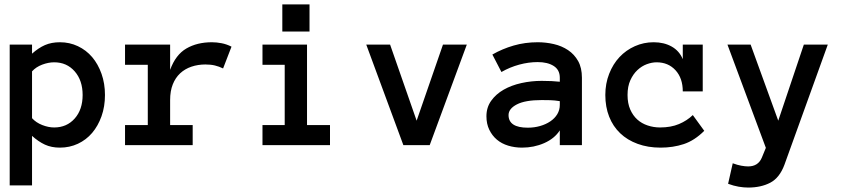

<svg xmlns="http://www.w3.org/2000/svg" viewBox="-20 -657 3861 869"><path d="M23.9 -455.1H125V-414.1Q153.8 -439.9 183.3 -452.9Q212.9 -465.8 251 -465.8Q294.9 -465.8 332.5 -448Q370.1 -430.2 397 -398.7Q423.8 -367.2 439.5 -323Q455.1 -278.8 455.1 -227.1Q455.1 -174.8 439.5 -130.9Q423.8 -86.9 397 -55.4Q370.1 -23.9 332.5 -6.3Q294.9 11.2 251 11.2Q212.9 11.2 183.3 -2.4Q153.8 -16.1 125 -42V182.1H23.9ZM125 -122.1Q143.1 -102.1 171.1 -91.1Q199.2 -80.1 225.1 -80.1Q282.2 -80.1 318.1 -120.6Q354 -161.1 354 -227.1Q354 -293 318.1 -334Q282.2 -375 225.1 -375Q199.2 -375 171.1 -364.5Q143.1 -354 125 -334Z M989.7 -347.2Q971.7 -356 952.9 -360.6Q934.1 -365.2 909.7 -365.2Q876 -365.2 846.4 -355.2Q816.9 -345.2 795.4 -325.2Q773.9 -305.2 762 -275.1Q750 -245.1 750 -204.1V-90.8H852.1V0H545.9V-90.8H648.9V-363.8H545.9V-455.1H750V-340.8Q774.9 -409.2 823.5 -437.5Q872.1 -465.8 939 -465.8Q960 -465.8 982.9 -461.4Q1005.9 -457 1027.8 -445.8Z M1380.9 -514.2H1257.8V-637.2H1380.9ZM1473.6 0H1168V-90.8H1268.6V-363.8H1168V-455.1H1369.6V-90.8H1473.6Z M2092.8 -455.1 1924.8 0H1805.7L1637.7 -455.1H1745.6L1865.7 -110.8L1984.9 -455.1Z M2181.6 -130.9Q2181.6 -170.9 2203.1 -200.9Q2224.6 -231 2259.5 -251Q2294.4 -271 2339.6 -281Q2384.8 -291 2431.6 -291Q2457.5 -291 2476.1 -290Q2494.6 -289.1 2513.7 -287.1V-305.2Q2513.7 -340.8 2486.1 -358.4Q2458.5 -376 2413.6 -376Q2372.6 -376 2330.1 -364.5Q2287.6 -353 2249.5 -331.1L2208.5 -410.2Q2253.4 -436 2304.9 -450.9Q2356.4 -465.8 2413.6 -465.8Q2450.7 -465.8 2486.6 -457.5Q2522.5 -449.2 2551 -430.2Q2579.6 -411.1 2596.7 -380.6Q2613.8 -350.1 2613.8 -305.2V0H2513.7V-66.9Q2489.7 -29.8 2443.1 -9.3Q2396.5 11.2 2342.8 11.2Q2309.6 11.2 2280 2.2Q2250.5 -6.8 2229 -24.9Q2207.5 -43 2194.6 -69.6Q2181.6 -96.2 2181.6 -130.9ZM2368.7 -79.1Q2398.4 -79.1 2424.6 -86.7Q2450.7 -94.2 2470.7 -107.7Q2490.7 -121.1 2502.2 -140.1Q2513.7 -159.2 2513.7 -182.1V-199.2Q2489.7 -203.1 2468.8 -203.6Q2447.8 -204.1 2431.6 -204.1Q2357.4 -204.1 2319.6 -184.6Q2281.7 -165 2281.7 -136.2Q2281.7 -79.1 2368.7 -79.1Z M3167.5 -64.9Q3123.5 -21 3075 -4.9Q3026.4 11.2 2969.7 11.2Q2912.6 11.2 2866 -5.9Q2819.3 -22.9 2786.9 -54Q2754.4 -85 2737.1 -128.9Q2719.7 -172.9 2719.7 -227.1Q2719.7 -278.8 2737.1 -323Q2754.4 -367.2 2783.9 -398.7Q2813.5 -430.2 2853.5 -448Q2893.6 -465.8 2938.5 -465.8Q2985.4 -465.8 3020 -446.3Q3054.7 -426.8 3070.3 -389.2V-455.1H3160.6V-243.2H3070.3Q3070.3 -303.2 3037.4 -339.1Q3004.4 -375 2951.7 -375Q2930.7 -375 2907.5 -366.5Q2884.3 -357.9 2865 -339.8Q2845.7 -321.8 2833 -293.9Q2820.3 -266.1 2820.3 -227.1Q2820.3 -189 2832.5 -161.4Q2844.7 -133.8 2864.5 -116Q2884.3 -98.1 2911.4 -89.1Q2938.5 -80.1 2967.3 -80.1Q3016.6 -80.1 3053 -95.5Q3089.4 -110.8 3115.7 -136.2Z M3726.6 -455.1 3530.3 88.9Q3508.3 147.9 3466.3 169.9Q3424.3 191.9 3366.2 191.9Q3346.2 191.9 3323.2 188Q3300.3 184.1 3275.4 174.8L3296.4 82Q3317.4 89.8 3335 93Q3352.5 96.2 3366.2 96.2Q3411.6 96.2 3428.2 56.2L3446.3 12.2L3272.5 -455.1H3377.4L3502.4 -110.8L3618.2 -455.1Z"/></svg>

Font: Anonymous Pro
Style: Bold
Weight: 700
Monospace: yes
Designer: Mark Simonson
Version: Version 1.003